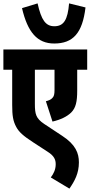

<svg xmlns="http://www.w3.org/2000/svg" viewBox="-20 -914 535 1134"><path d="M485 -870 388 -894C380 -796 356 -759 301 -759C250 -759 224 -795 202 -894L110 -866C143 -724 200 -657 300 -657C411 -657 467 -718 485 -870ZM495 -502V-622H0V-502H52V-294C52 -231 57 -199 76 -164C92 -134 118 -111 175 -74L261 -18C301 7 309 30 309 56C309 88 296 113 280 134L390 200C421 155 446 110 446 45C446 -9 427 -60 347 -112L241 -182C192 -215 186 -240 186 -301V-502H302V-383C302 -357 299 -344 288 -334C281 -326 267 -320 251 -316L290 -196C338 -207 375 -225 400 -249C428 -277 436 -313 436 -380V-502Z"/></svg>

Font: Noto Sans Devanagari UI ExtraCondensed ExtraBold
Style: Regular
Weight: 800
Width: 2
Designer: Jelle Bosma - Monotype Design Team
Foundry: Monotype Imaging Inc.
Version: Version 2.003